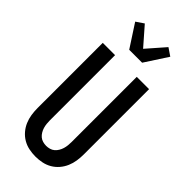

<svg xmlns="http://www.w3.org/2000/svg" viewBox="-307 -1046 1114 1114"><g transform="rotate(45 250.0 -489.5)"><path d="M250 8Q223 8 196.5 2.5Q170 -3 147 -16.5Q124 -30 106.5 -50.5Q89 -71 78.5 -95.5Q68 -120 64 -146.5Q60 -173 60 -200V-735H161V-200Q161 -186 162.5 -172Q164 -158 168 -144.5Q172 -131 179.5 -118.5Q187 -106 197.5 -97Q208 -88 222 -84Q236 -80 250 -80Q264 -80 278 -84Q292 -88 302.5 -97Q313 -106 320.5 -118.5Q328 -131 332 -144.5Q336 -158 337.5 -172Q339 -186 339 -200V-735H440V-200Q440 -173 436 -146.5Q432 -120 421.5 -95.5Q411 -71 393.5 -50.5Q376 -30 353 -16.5Q330 -3 303.5 2.5Q277 8 250 8ZM197 -815 106 -955 153 -987 250 -876 347 -987 394 -955 303 -815Z"/></g></svg>

Font: Iosevka Term Semibold
Style: Regular
Weight: 600
Monospace: yes
Designer: Belleve Invis
Foundry: Belleve Invis
Version: Version 31.4.0